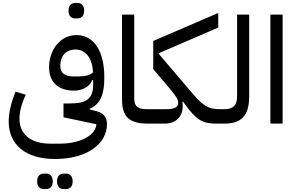

<svg xmlns="http://www.w3.org/2000/svg" viewBox="-20 -839 2010 1303"><path d="M414 444H427C454 444 473 428 473 392C473 355 454 339 427 339H414C386 339 367 355 367 392C367 428 386 444 414 444ZM279 444H292C319 444 338 428 338 392C338 355 319 339 292 339H279C251 339 232 355 232 392C232 428 251 444 279 444ZM492 -714H505C532 -714 551 -730 551 -766C551 -803 532 -819 505 -819H492C464 -819 445 -803 445 -766C445 -730 464 -714 492 -714ZM353 240C574 240 706 135 706 3C706 -43 683 -71 637 -84L588 -97V-101C664 -132 688 -202 688 -314C688 -494 616 -601 499 -601C391 -601 313 -503 313 -382C313 -282 375 -224 482 -224C542 -224 587 -251 607 -296H612V-264C612 -169 567 -137 456 -137H411V-43L634 4C632 70 540 136 384 136H321C190 136 112 73 112 -34C112 -82 129 -143 155 -196L86 -217C57 -148 39 -75 39 -15C39 145 156 240 353 240ZM504 -320H484C420 -320 389 -342 389 -393C389 -458 427 -503 492 -503C562 -503 608 -442 611 -348C592 -329 560 -320 504 -320Z M987 0H988L1010 -22V-98H976C918 -98 891 -116 891 -169V-740H808V-165C808 -45 857 0 987 0Z M988 0H1098C1173 0 1220 -47 1220 -119C1220 -128 1219 -137 1218 -147L1222 -150L1241 -124C1313 -25 1355 0 1449 0L1471 -22V-98C1398 -98 1359 -119 1286 -205L1058 -473V-478L1461 -652V-751L1020 -561V-370L1140 -228C1178 -181 1189 -164 1189 -143C1189 -110 1167 -98 1102 -98H1010L988 -76Z M1449 0H1503C1621 0 1671 -58 1671 -184V-740H1589V-184C1589 -125 1563 -98 1503 -98H1471L1449 -76Z M1815 0H1898V-740H1815Z"/></svg>

Font: IBM Plex Arabic Text
Style: Regular
Weight: 450
Designer: Mike Abbink, Paul van der Laan, Pieter van Rosmalen, Wael Morcos, Khajak Apelian
Foundry: Bold Monday
Version: Version 1.0